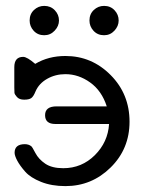

<svg xmlns="http://www.w3.org/2000/svg" viewBox="-20 -630 507 655"><path d="M28.8 -332V-400.9Q28.8 -436 59.1 -436Q72.3 -436 100.1 -412.1Q145 -439 203.1 -439Q293 -439 357.4 -374Q421.9 -309.1 421.9 -214.8Q421.9 -122.1 357.4 -58.6Q293 4.9 203.1 4.9Q156.2 4.9 120.1 -9.5Q84 -23.9 65.9 -44.4Q47.9 -64.9 38.8 -82Q29.8 -99.1 29.8 -108.9Q29.8 -137.7 64 -138.2Q78.1 -138.2 86.9 -130.9Q89.8 -128.9 100.8 -107.9Q111.8 -86.9 134.5 -71.5Q157.2 -56.2 195.8 -56.2Q258.8 -56.2 303.5 -100.6Q348.1 -145 352.1 -207H168.9Q133.8 -207 133.8 -237.1Q133.8 -267.1 172.9 -267.1H344.2Q327.1 -320.3 287.6 -348.6Q248 -377 203.1 -377Q168.9 -377 140.9 -361.1Q112.8 -345.2 101.1 -317.9Q94.2 -300.8 86.7 -295.4Q79.1 -290 63 -290H62Q45.9 -290 37.8 -299.1Q29.8 -308.1 29.3 -313.5Q28.8 -318.8 28.8 -332ZM81.1 -560.1Q81.1 -582 95.9 -595.9Q110.8 -609.9 130.9 -609.9Q152.8 -609.9 167 -595Q181.2 -580.1 181.2 -560.1Q181.2 -541 166.5 -525.4Q151.9 -509.8 130.9 -509.8Q108.9 -509.8 95 -524.9Q81.1 -540 81.1 -560.1ZM285.2 -560.1Q285.2 -582 300 -595.9Q314.9 -609.9 335 -609.9Q356.9 -609.9 370.8 -595Q384.8 -580.1 384.8 -560.1Q384.8 -541 370.4 -525.4Q356 -509.8 335 -509.8Q313 -509.8 299.1 -524.9Q285.2 -540 285.2 -560.1Z"/></svg>

Font: CMU Typewriter Text Variable Width
Style: Medium
Weight: 500
Version: Version 0.7.0